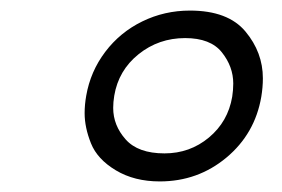

<svg xmlns="http://www.w3.org/2000/svg" viewBox="-20 -530 533 363"><path d="M339 -510Q411 -510 444 -470.5Q477 -431 477 -382Q477 -365 474 -347Q462 -277 408 -232Q354 -187 282 -187Q234 -187 199 -208Q164 -229 152 -259Q140 -289 140 -316Q140 -332 143 -349Q151 -395 179 -432Q207 -469 249 -489.5Q291 -510 339 -510ZM330 -458Q280 -458 242 -427.5Q204 -397 196 -349Q194 -337 194 -326Q194 -293 217.5 -266.5Q241 -240 291 -240Q339 -240 375 -270Q411 -300 419 -347Q421 -360 421 -372Q421 -404 399.5 -431Q378 -458 330 -458Z"/></svg>

Font: Fz Poppins
Style: Italic
Weight: 400
Italic angle: -10°
Designer: Ninad Kale (Devanagari), Jonny Pinhorn (Latin)
Foundry: Indian Type Foundry
Version: Vit hóa bi Vntype.Com & FontZin.Com